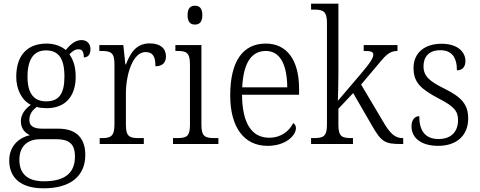

<svg xmlns="http://www.w3.org/2000/svg" viewBox="-20 -780 2599 1040"><path d="M216 240C368 240 442 169 442 59C442 -26 399 -83 296 -83H211C164 -83 139 -96 139 -130C139 -164 158 -185 179 -201C190 -196 218 -194 233 -194C338 -194 390 -263 390 -364C390 -422 375 -459 356 -486C373 -503 386 -513 406 -513C427 -513 434 -496 434 -469C459 -469 470 -488 470 -514C470 -540 454 -563 421 -563C382 -563 353 -529 336 -509C315 -528 277 -544 233 -544C124 -544 68 -476 68 -364C68 -298 96 -238 147 -212C118 -192 93 -162 93 -123C93 -82 117 -59 142 -48C87 -36 30 8 30 89C30 183 92 240 216 240ZM230 -231C164 -231 129 -273 129 -364C129 -462 165 -507 229 -507C297 -507 329 -464 329 -365C329 -270 298 -231 230 -231ZM218 202C117 202 85 150 85 86C85 4 138 -26 198 -26H284C353 -26 386 -2 386 68C386 148 342 202 218 202Z M520 0H759V-32H734C684 -32 662 -38 662 -103V-275C662 -373 698 -498 768 -498C808 -498 822 -474 822 -421C863 -421 879 -444 879 -475C879 -517 849 -545 791 -545C715 -545 685 -489 662 -431H659L648 -536H518V-504H525C579 -504 600 -497 600 -433V-106C600 -39 578 -32 528 -32H520Z M1036 -647C1059 -647 1076 -659 1076 -698C1076 -737 1059 -749 1036 -749C1013 -749 996 -737 996 -698C996 -659 1013 -647 1036 -647ZM917 0H1163V-32H1145C1091 -32 1071 -39 1071 -105V-536H930V-504H939C989 -504 1009 -496 1009 -431V-103C1009 -39 989 -32 935 -32H917Z M1429 10C1532 10 1583 -49 1583 -86C1583 -100 1576 -109 1568 -113C1547 -71 1504 -34 1438 -34C1346 -34 1292 -108 1291 -267H1600V-299C1600 -456 1533 -544 1420 -544C1297 -544 1227 -451 1227 -263C1227 -89 1303 10 1429 10ZM1536 -307H1292C1298 -431 1337 -504 1420 -504C1500 -504 1535 -425 1536 -307Z M1665 0H1892V-32H1887C1835 -32 1813 -38 1813 -102V-191L1893 -276L1993 -103C2046 -10 2065 0 2152 0H2164V-32H2160C2119 -32 2092 -58 2056 -120L1936 -322L2012 -412C2067 -479 2087 -504 2133 -504V-536H1950V-504C1987 -504 2002 -501 2002 -484C2002 -468 1991 -446 1933 -378L1810 -234C1811 -258 1813 -333 1813 -374V-760H1665V-728H1680C1728 -728 1751 -721 1751 -656V-105C1751 -39 1730 -32 1677 -32H1665Z M2354 10C2452 10 2516 -45 2516 -138C2516 -211 2484 -252 2389 -299C2310 -338 2274 -365 2274 -421C2274 -471 2302 -508 2365 -508C2424 -508 2455 -473 2455 -399C2485 -399 2501 -418 2501 -450C2501 -499 2458 -543 2372 -543C2280 -543 2220 -494 2220 -412C2220 -333 2259 -298 2359 -245C2441 -203 2461 -177 2461 -129C2461 -68 2425 -27 2356 -27C2278 -27 2251 -78 2251 -151C2231 -151 2209 -136 2209 -95C2209 -37 2256 10 2354 10Z"/></svg>

Font: Noto Serif Myanmar SemiCondensed Light
Style: Regular
Weight: 300
Width: 4
Designer: Ben Mitchell and the Monotype Design Team
Foundry: Monotype Imaging Inc.
Version: Version 2.106